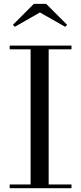

<svg xmlns="http://www.w3.org/2000/svg" viewBox="-20 -990 427 1010"><path d="M31 0V-19.5H141V-730.5H31V-750H356V-730.5H236V-19.5H356V0ZM58 -849 48 -859.5 158 -969.5H223L333 -859.5L323 -849L190 -924.5Z"/></svg>

Font: Bodoni Moda 11pt
Style: Regular
Weight: 400
Version: Version 2.004